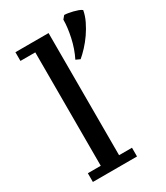

<svg xmlns="http://www.w3.org/2000/svg" viewBox="-196 -871 822 953"><g transform="rotate(-30 215.0 -394.5)"><path d="M298 0H45V-50H119V-700H34V-750H224V-50H298ZM273 -569Q297 -617 309 -672.5Q321 -728 321 -771L336 -789Q344 -789 357 -787Q370 -785 384 -781.5Q398 -778 410.5 -773.5Q423 -769 430 -763Q425 -734 410.5 -704Q396 -674 377 -646.5Q358 -619 336.5 -596Q315 -573 297 -558Z"/></g></svg>

Font: PT Serif Caption
Style: Regular
Weight: 400
Designer: A.Korolkova, O.Umpeleva, V.Yefimov
Foundry: ParaType Ltd
Version: Version 1.000W OFL